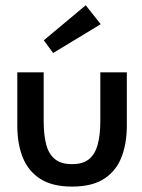

<svg xmlns="http://www.w3.org/2000/svg" viewBox="-20 -678 525 710"><path d="M246.5 12Q174 12 129.5 -16.2Q85 -44.5 64.5 -95Q44 -145.5 44 -213V-410.5H141.5V-231Q141.5 -179 151 -143.2Q160.5 -107.5 183.5 -89.2Q206.5 -71 246.5 -71Q286 -71 308.8 -89.2Q331.5 -107.5 341.2 -143.2Q351 -179 351 -231V-410.5H449V-213Q449 -148 429.5 -97.2Q410 -46.5 365.5 -17.2Q321 12 246.5 12ZM176.5 -482 142 -529 297 -658.5 352.5 -588.5Z"/></svg>

Font: Lucymar Sans Medium
Style: Regular
Weight: 500
Foundry: The League of Moveable Type (original font) / Main changes by Cristiano Sobral with portions from Mirco Monsees
Version: Version 2.001;August 30, 2020;FontCreator 13.0.0.2681 64-bit